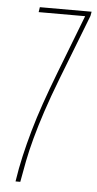

<svg xmlns="http://www.w3.org/2000/svg" viewBox="-52 -733 386 765"><g transform="rotate(5 141.5 -350.0)"><path d="M40 0Q48 -53 59.5 -103Q71 -153 86 -206Q101 -259 121.5 -318Q142 -377 169 -447L259 -680H73L76 -700H283L280 -683L179 -423Q150 -348 130 -287.5Q110 -227 96.5 -177Q83 -127 74.5 -84Q66 -41 59 0Z"/></g></svg>

Font: Georama
Style: Italic
Weight: 400
Width: 2
Italic angle: -9°
Designer: Jean-Baptiste Levee
Foundry: Production Type
Version: Version 1.000